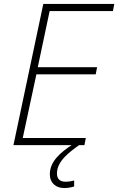

<svg xmlns="http://www.w3.org/2000/svg" viewBox="-20 -734 598 971"><path d="M48 0H342C286 37 232 83 232 147C232 192 263 217 305 217C325 217 342 213 355 209V179C343 182 328 185 311 185C283 185 268 171 268 143C268 80 334 33 380 0H407L414 -36H95L164 -358H464L471 -394H171L231 -678H551L558 -714H199Z"/></svg>

Font: Noto Sans ExtraLight
Style: Italic
Weight: 200
Italic angle: -12°
Designer: Monotype Design Team
Foundry: Monotype Imaging Inc.
Version: Version 2.013